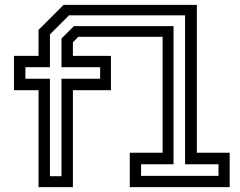

<svg xmlns="http://www.w3.org/2000/svg" viewBox="-20 -770 988 790"><path d="M138.5 0V-399H37.5V-540H138.5V-647L241.5 -750H790V-141.5H925V0H514V-141.5H649V-618.5H302L280 -596V-540H436.5V-399H280V0ZM185.5 -45H233V-446H392V-493.5H233V-611.5L284 -662.5H694V-94H560.5V-46.5H879V-94H741.5V-707H264L185.5 -628.5V-493.5H84.5V-446H185.5Z"/></svg>

Font: Tourney Medium
Style: Regular
Weight: 500
Designer: Tyler Finck
Foundry: Etcetera Type Co
Version: Version 1.015